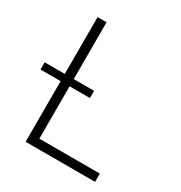

<svg xmlns="http://www.w3.org/2000/svg" viewBox="-191 -825 887 943"><g transform="rotate(30 252.5 -353.5)"><path d="M89.8 -343.8H-24.4V-384.8H89.8V-707H140.6V-384.8H255.9V-343.8H140.6V-46.9H483.4V0H89.8Z"/></g></svg>

Font: Pretendard GOV ExtraLight
Style: Regular
Weight: 200
Designer: Base glyphs from Inter by Rasmus Andersson; Hangeul glyphs from Noto Sans CJK(Source Han Sans) by Jang Soo-young and Kan
Foundry: Kil Hyung-jin
Version: Version 1.309